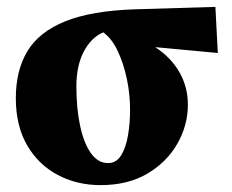

<svg xmlns="http://www.w3.org/2000/svg" viewBox="-20 -522 673 558"><path d="M272 16Q204 16 148 -13.5Q92 -43 59 -99.5Q26 -156 26 -237Q26 -317 59.5 -373Q93 -429 169.5 -460Q246 -491 374 -495L606 -502L613 -368L431 -385Q477 -355 501.5 -312Q526 -269 526 -218Q526 -158 495.5 -104.5Q465 -51 408.5 -17.5Q352 16 272 16ZM202 -271Q202 -206 213 -155.5Q224 -105 244.5 -76.5Q265 -48 294 -48Q318 -48 332 -70.5Q346 -93 352 -128.5Q358 -164 358 -203Q358 -249 348.5 -293.5Q339 -338 322 -374Q305 -410 280 -428Q245 -413 223.5 -372Q202 -331 202 -271Z"/></svg>

Font: Source Serif 4 Black
Style: Regular
Weight: 900
Designer: Frank Grießhammer
Foundry: Adobe
Version: Version 4.005;hotconv 1.1.0;makeotfexe 2.6.0